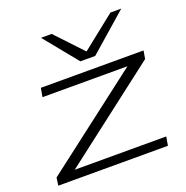

<svg xmlns="http://www.w3.org/2000/svg" viewBox="-138 -918 1017 1047"><g transform="rotate(-20 370.0 -395.0)"><path d="M24 0 30 -45 601 -483H108L117 -534H713L705 -487L138 -51H669L660 0ZM677 -790 455 -596H369L211 -790H273L419 -635L614 -790Z"/></g></svg>

Font: Georama ExtraExtended Light
Style: Italic
Weight: 300
Width: 8
Italic angle: -9°
Designer: Jean-Baptiste Levee
Foundry: Production Type
Version: Version 1.000